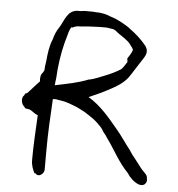

<svg xmlns="http://www.w3.org/2000/svg" viewBox="-50 -704 717 775"><g transform="rotate(5 308.5 -317.0)"><path d="M48 -296C36 -286 41 -259 52 -252L57 -245C61 -244 64 -243 67 -243L77 -241C90 -234 96 -226 110 -221C107 -162 103 -101 103 -39C103 -17 110 -1 117 13H121C134 30 157 12 157 -5V-78C157 -153 161 -220 165 -291C167 -292 170 -292 173 -292C178 -292 183 -291 188 -290C202 -287 212 -287 225 -282C247 -275 270 -266 287 -256L297 -251C302 -247 308 -244 314 -240C329 -230 341 -222 354 -209C364 -199 373 -191 379 -178L391 -163C393 -159 396 -155 399 -151C430 -108 455 -58 492 -21C495 -16 498 -12 501 -8L511 2C512 4 514 5 516 7C526 15 549 32 565 18C573 10 573 2 571 -6C571 -12 569 -17 565 -22C558 -29 554 -34 546 -42C536 -54 526 -69 516 -81L504 -96L492 -114C472 -139 452 -170 432 -193C396 -236 359 -282 308 -312C338 -325 367 -338 394 -353C421 -367 445 -383 462 -405C479 -429 493 -454 510 -479C516 -488 527 -503 526 -517C526 -524 523 -530 519 -537C500 -561 476 -583 449 -602C447 -604 445 -605 443 -607C421 -621 395 -636 367 -644C349 -652 330 -656 306 -656C300 -657 293 -657 288 -657H261C256 -656 250 -656 245 -655H231C192 -651 184 -612 167 -584C154 -565 149 -552 143 -530C132 -505 128 -474 125 -441L122 -420C122 -414 121 -409 121 -404C119 -401 118 -399 117 -396C113 -393 107 -383 107 -376C106 -370 106 -364 107 -358C88 -339 77 -324 59 -306C57 -305 55 -305 53 -305ZM168 -348C168 -354 170 -369 171 -375C174 -431 181 -477 193 -524L199 -545C204 -562 205 -572 214 -587C215 -586 217 -586 218 -586C225 -589 234 -593 243 -593H247C259 -594 272 -595 284 -596C291 -596 298 -597 305 -597C314 -597 322 -598 330 -598H354C361 -597 368 -597 375 -595C390 -595 398 -584 407 -578C422 -568 439 -557 452 -544C457 -537 462 -531 467 -524C467 -522 468 -520 470 -518C465 -502 458 -494 450 -481L452 -467C445 -457 439 -445 430 -436C410 -423 386 -412 363 -403C345 -396 325 -387 306 -383H303C262 -366 216 -358 169 -348Z"/></g></svg>

Font: Scribbler
Style: Regular
Weight: 400
Designer: Mew Too
Foundry: Cannot Into Space Fonts
Version: Version 1.001